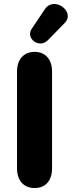

<svg xmlns="http://www.w3.org/2000/svg" viewBox="-20 -941 363 970"><path d="M155 9C212 9 243 -31 243 -90V-580C243 -639 211 -679 155 -679C98 -679 66 -639 66 -580V-90C66 -31 98 9 155 9ZM222 -738 307 -825C363 -882 253 -963 207 -895L140 -795C108 -748 177 -693 222 -738Z"/></svg>

Font: SN Pro Heavy
Style: Regular
Weight: 800
Designer: Tobias Whetton
Foundry: Supernotes
Version: Version 1.001;Glyphs 3.2 (3249)